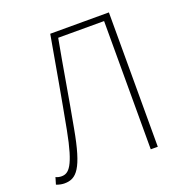

<svg xmlns="http://www.w3.org/2000/svg" viewBox="-132 -844 934 975"><g transform="rotate(-20 335.0 -356.5)"><path d="M53 13C118 13 156 -27 193 -232C222 -386 246 -538 275 -693H523V0H561V-726H244C213 -551 187 -400 156 -237C121 -53 90 -26 51 -26C40 -26 31 -28 20 -33L9 4C26 11 42 13 53 13Z"/></g></svg>

Font: Noto Sans Japanese Thin
Style: Regular
Weight: 100
Designer: Ryoko NISHIZUKA (kana & ideographs); Paul D. Hunt (Latin, Greek & Cyrillic); Wenlong ZHANG (bopomofo); Sandoll Communica
Foundry: Adobe Systems Incorporated
Version: Version 1.000;PS 1;hotconv 1.0.78;makeotf.lib2.5.61930